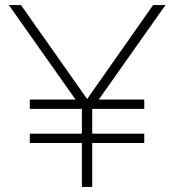

<svg xmlns="http://www.w3.org/2000/svg" viewBox="-20 -740 689 760"><path d="M98 -309H304V-211H98V-174H304V0H345V-174H551V-211H345V-309H551V-346H371L635 -720H586L325 -348L63 -720H15L279 -346H98Z"/></svg>

Font: Aspekta 150
Style: Regular
Weight: 150
Designer: Ivo Dolenc
Version: Version 2.000